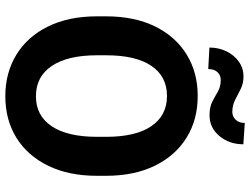

<svg xmlns="http://www.w3.org/2000/svg" viewBox="-130 -809 949 729"><g transform="rotate(90 344.5 -444.5)"><path d="M647.5 -372.1V-338.4Q647.5 -230.5 609.1 -152.3Q570.8 -74.2 502.9 -32.2Q435.1 9.8 345.2 9.8Q256.3 9.8 187.7 -32.2Q119.1 -74.2 80.6 -152.3Q42 -230.5 42 -338.4V-372.1Q42 -480.5 80.3 -558.6Q118.7 -636.7 187 -678.7Q255.4 -720.7 344.2 -720.7Q434.1 -720.7 502.2 -678.7Q570.3 -636.7 608.9 -558.6Q647.5 -480.5 647.5 -372.1ZM499.5 -338.4V-373Q499.5 -485.4 459 -544.7Q418.5 -604 344.2 -604Q270 -604 230 -544.7Q189.9 -485.4 189.9 -373V-338.4Q189.9 -226.6 230.5 -166.5Q271 -106.4 345.2 -106.4Q419.4 -106.4 459.5 -166.5Q499.5 -226.6 499.5 -338.4ZM446.8 -899.4 527.8 -894Q527.8 -840.8 496.6 -803.2Q465.3 -765.6 417.5 -765.6Q386.2 -765.6 366 -776.1Q345.7 -786.6 327.4 -797.4Q309.1 -808.1 283.2 -808.1Q266.1 -808.1 254.2 -795.9Q242.2 -783.7 242.2 -760.7L160.6 -765.1Q160.6 -800.3 174.8 -829.6Q189 -858.9 213.9 -876.7Q238.8 -894.5 270.5 -894.5Q296.9 -894.5 318.1 -883.8Q339.4 -873 359.9 -862.5Q380.4 -852.1 404.8 -852.1Q421.9 -852.1 434.3 -864.5Q446.8 -877 446.8 -899.4Z"/></g></svg>

Font: Vazirmatn RD FD
Style: Bold
Weight: 700
Designer: Saber Rastikerdar
Foundry: Saber Rastikerdar
Version: Version 33.003